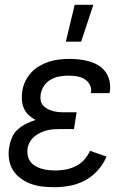

<svg xmlns="http://www.w3.org/2000/svg" viewBox="-20 -774 540 802"><path d="M207 8Q181 8 156 5Q131 2 108 -6.5Q85 -15 65.5 -29.5Q46 -44 33.5 -64.5Q21 -85 17.5 -110.5Q14 -136 19 -162Q22 -181 30.5 -200.5Q39 -220 55 -234Q71 -248 90 -257.5Q109 -267 129 -273Q113 -281 100 -293Q87 -305 80 -321Q73 -337 71.5 -355.5Q70 -374 73 -393Q76 -414 85.5 -434Q95 -454 110 -470.5Q125 -487 145 -498.5Q165 -510 185.5 -516.5Q206 -523 227.5 -525.5Q249 -528 270 -528Q292 -528 313 -525.5Q334 -523 354.5 -517Q375 -511 392.5 -500Q410 -489 421.5 -472.5Q433 -456 437.5 -435Q442 -414 439 -392L437 -385H359L360 -388Q363 -406 354.5 -421Q346 -436 331.5 -444.5Q317 -453 299.5 -455.5Q282 -458 264 -458Q246 -458 227.5 -454.5Q209 -451 192 -441.5Q175 -432 164 -415.5Q153 -399 150 -381Q148 -369 149.5 -357Q151 -345 158 -336Q165 -327 175 -321Q185 -315 196.5 -311.5Q208 -308 220 -306.5Q232 -305 244 -305H300L289 -235H233Q219 -235 204.5 -234Q190 -233 176 -229.5Q162 -226 148.5 -219.5Q135 -213 123.5 -203.5Q112 -194 104.5 -180.5Q97 -167 95 -153Q93 -138 96 -123.5Q99 -109 107.5 -98Q116 -87 128.5 -80Q141 -73 154.5 -69Q168 -65 183 -63.5Q198 -62 213 -62Q234 -62 255 -66Q276 -70 296.5 -80Q317 -90 332 -107Q347 -124 356 -144L425 -120Q412 -89 388.5 -62.5Q365 -36 334.5 -20Q304 -4 271.5 2Q239 8 207 8ZM255 -600 292 -754H370L319 -600Z"/></svg>

Font: Iosevka Fixed
Style: Italic
Weight: 400
Italic angle: -9°
Monospace: yes
Designer: Belleve Invis
Foundry: Belleve Invis
Version: Version 33.2.4